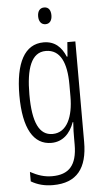

<svg xmlns="http://www.w3.org/2000/svg" viewBox="-63 -771 568 1051"><g transform="rotate(-5 221.0 -245.5)"><path d="M221 -732C196 -732 184 -713 184 -686C184 -659 197 -640 221 -640C244 -640 257 -658 257 -686C257 -713 246 -732 221 -732ZM201 -542C97 -542 44 -443 44 -264C44 -81 99 10 196 10C258 10 300 -31 322 -93H325C322 -57 322 -28 322 -2V30C322 146 275 192 184 192C142 192 106 180 65 158V210C101 231 139 241 185 241C317 241 375 164 375 20V-532H331L325 -453H321C299 -506 263 -542 201 -542ZM209 -494C289 -494 322 -419 322 -300V-233C322 -125 287 -38 207 -38C135 -38 99 -108 99 -264C99 -407 130 -494 209 -494Z"/></g></svg>

Font: Noto Sans Armenian ExtraCondensed Light
Style: Regular
Weight: 300
Width: 2
Designer: Monotype Design Team
Foundry: Monotype Imaging Inc.
Version: Version 2.008